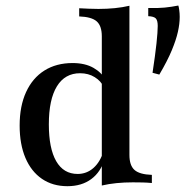

<svg xmlns="http://www.w3.org/2000/svg" viewBox="-20 -652 684 684"><path d="M547.6 -386.3 523.4 -392.7Q533.1 -456.5 537.5 -497.6Q541.9 -538.7 541.9 -559.7Q541.9 -579 535.1 -586.3Q528.2 -593.5 508.1 -594.4V-623.4Q542.7 -622.6 566.9 -625Q591.1 -627.4 615.3 -632.3Q616.9 -628.2 618.5 -616.5Q620.2 -604.8 620.2 -591.9Q620.2 -566.9 613.7 -538.3Q607.3 -509.7 591.9 -472.6Q576.6 -435.5 547.6 -386.3ZM342.7 8.9V-522.6Q342.7 -559.7 324.6 -575.8Q306.5 -591.9 262.1 -593.5V-622.6Q279 -621.8 296 -621Q312.9 -620.2 330.6 -620.2Q361.3 -620.2 389.1 -623Q416.9 -625.8 441.1 -631.5V-100Q441.1 -62.9 458.9 -46.8Q476.6 -30.6 521 -29V0Q504.8 -1.6 488.3 -2Q471.8 -2.4 453.2 -2.4Q422.6 -2.4 394.8 0.4Q366.9 3.2 342.7 8.9ZM220.2 11.3Q167.7 11.3 129.4 -14.9Q91.1 -41.1 70.6 -89.5Q50 -137.9 50 -204.8Q50 -274.2 73 -324.2Q96 -374.2 138.3 -400.8Q180.6 -427.4 238.7 -427.4Q283.1 -427.4 313.3 -410.1Q343.5 -392.7 354.8 -367.7L349.2 -341.9Q340.3 -362.9 317.7 -377Q295.2 -391.1 265.3 -391.1Q211.3 -391.1 182.7 -344.4Q154 -297.6 154 -208.9Q154 -123.4 180.2 -77.8Q206.5 -32.3 256.5 -32.3Q288.7 -32.3 312.9 -53.6Q337.1 -75 348.4 -112.9L352.4 -85.5Q339.5 -39.5 305.2 -14.1Q271 11.3 220.2 11.3Z"/></svg>

Font: Playfair SemiBold
Style: Regular
Weight: 600
Designer: Claus Eggers Sørensen
Foundry: Claus Eggers Sørensen
Version: Version 2.001;gftools[0.9.30]